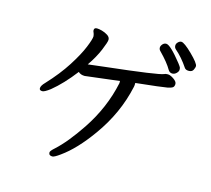

<svg xmlns="http://www.w3.org/2000/svg" viewBox="-116 -929 1233 1121"><g transform="rotate(15 500.0 -368.0)"><path d="M291 53Q269 53 269 34Q269 25 294 3Q358 -55 433 -167Q526 -306 559 -462V-475L352 -450Q327 -450 313 -464Q247 -378 182 -325Q149 -300 136 -300Q118 -300 118 -313Q118 -329 140 -351Q210 -426 255 -496.5Q300 -567 321 -618.5Q342 -670 342 -687Q340 -702 336.5 -708.5Q333 -715 333 -722Q333 -737 350 -737Q362 -737 380.5 -732Q399 -727 415.5 -716.5Q432 -706 432 -690Q432 -676 411 -625.5Q390 -575 352 -520L453 -532Q768 -567 798 -581Q804 -585 819 -585Q834 -585 855 -570.5Q876 -556 876 -542Q876 -529 869.5 -522Q863 -515 836 -509.5Q809 -504 648 -487V-479Q648 -470 646 -462Q610 -296 505 -150Q420 -31 337 28Q303 53 291 53ZM842 -596Q826 -596 817 -611Q795 -650 741 -705Q733 -713 733 -724Q733 -734 742 -744.5Q751 -755 764 -755Q789 -755 861 -664Q874 -647 876 -642Q878 -637 878 -628Q878 -618 867 -607Q856 -596 842 -596ZM931 -636Q912 -636 905 -647Q869 -701 826 -738Q817 -746 817 -759Q817 -770 826.5 -779.5Q836 -789 846 -789Q864 -789 914.5 -739.5Q965 -690 965 -673Q965 -665 958 -650.5Q951 -636 931 -636Z"/></g></svg>

Font: ToneOZ-Pinyin-WenKai-Medium
Style: Medium
Weight: 700
Designer: Fontworks Inc.
Foundry: ToneOZ
Version: Version 0.240331